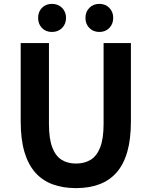

<svg xmlns="http://www.w3.org/2000/svg" viewBox="-20 -965 788 999"><path d="M375.6 13.8Q307.5 13.8 254 -5.9Q200.6 -25.5 163.5 -67.2Q126.4 -109 107 -175Q87.7 -241 87.7 -332.8V-740.8H234.7V-319.8Q234.7 -243.4 251.9 -198.2Q269.1 -153 300.7 -133.5Q332.2 -114 375.6 -114Q419.5 -114 451.6 -133.5Q483.6 -153 501.3 -198.2Q519 -243.4 519 -319.8V-740.8H661.1V-332.8Q661.1 -241 642.2 -175Q623.2 -109 586.3 -67.2Q549.3 -25.5 496.2 -5.9Q443 13.8 375.6 13.8ZM250.1 -798.7Q218 -798.7 198.1 -819.5Q178.3 -840.3 178.3 -872.1Q178.3 -903.1 198.1 -924Q218 -944.8 250.1 -944.8Q282.5 -944.8 303.1 -924Q323.6 -903.1 323.6 -872.1Q323.6 -840.3 303.1 -819.5Q282.5 -798.7 250.1 -798.7ZM497.2 -798.7Q465.1 -798.7 444.8 -819.5Q424.6 -840.3 424.6 -872.1Q424.6 -903.1 444.8 -924Q465.1 -944.8 497.2 -944.8Q528.6 -944.8 548.9 -924Q569.1 -903.1 569.1 -872.1Q569.1 -840.3 548.9 -819.5Q528.6 -798.7 497.2 -798.7Z"/></svg>

Font: Noto Sans KR Thin
Style: Regular
Weight: 100
Designer: Ryoko NISHIZUKA 西塚涼子 (kana, bopomofo & ideographs); Paul D. Hunt (Latin, Greek & Cyrillic); Sandoll Communications 산돌커뮤니
Foundry: Adobe
Version: Version 2.004-H2;hotconv 1.0.118;makeotfexe 2.5.65603